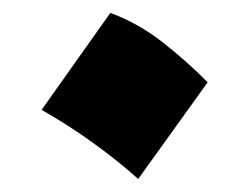

<svg xmlns="http://www.w3.org/2000/svg" viewBox="-20 -464 380 293"><path d="M148.4 -444.3Q190.9 -428.7 228.3 -399.4Q265.6 -370.1 296.9 -338.4L190.9 -190.9Q159.2 -219.2 122.3 -245.8Q85.4 -272.5 43.5 -296.4Z"/></svg>

Font: Pinar DS4 ExtraBold
Style: Regular
Weight: 800
Designer: Amin Abedi
Version: Version 3.000